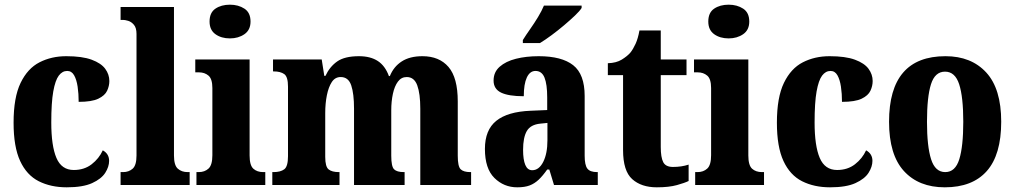

<svg xmlns="http://www.w3.org/2000/svg" viewBox="-20 -790 4333 820"><path d="M265 10Q197 10 145.5 -16Q94 -42 66 -102.5Q38 -163 38 -266Q38 -374 68 -436Q98 -498 149 -524Q200 -550 263 -550Q331 -550 371.5 -535Q412 -520 429.5 -496Q447 -472 447 -444Q447 -423 437.5 -402.5Q428 -382 400 -368.5Q372 -355 316 -355Q316 -390 311.5 -420Q307 -450 296.5 -468.5Q286 -487 267 -487Q246 -487 231 -467Q216 -447 207.5 -399.5Q199 -352 199 -267Q199 -167 221 -115.5Q243 -64 295 -64Q340 -64 371.5 -88.5Q403 -113 419 -148Q446 -133 446 -103Q446 -78 429.5 -52Q413 -26 373.5 -8Q334 10 265 10Z M495 0V-55H506Q530 -55 546.5 -69.5Q563 -84 563 -126V-645Q563 -671 552 -684Q541 -697 527.5 -701Q514 -705 506 -705H495V-760H723V-126Q723 -84 739.5 -69.5Q756 -55 781 -55H790V0Z M962 -626Q925 -626 900 -644Q875 -662 875 -698Q875 -736 900 -753Q925 -770 962 -770Q998 -770 1024 -753Q1050 -736 1050 -698Q1050 -662 1024 -644Q998 -626 962 -626ZM819 0V-55H829Q854 -55 870.5 -70Q887 -85 887 -127V-414Q887 -453 870.5 -467Q854 -481 830 -481H814V-536H1046V-126Q1046 -84 1062 -69.5Q1078 -55 1104 -55H1113V0Z M1143 0V-55H1148Q1178 -55 1194 -67Q1210 -79 1210 -123V-420Q1210 -462 1194 -473.5Q1178 -485 1149 -485H1146V-536H1354L1365 -466H1370Q1388 -505 1420 -527.5Q1452 -550 1513 -550Q1562 -550 1593.5 -529.5Q1625 -509 1641 -465H1645Q1661 -505 1695.5 -527.5Q1730 -550 1784 -550Q1856 -550 1895.5 -504Q1935 -458 1935 -357V-125Q1935 -79 1947.5 -67Q1960 -55 1989 -55H1992V0H1775V-326Q1775 -390 1762 -425.5Q1749 -461 1717 -461Q1694 -461 1679.5 -441.5Q1665 -422 1658 -389.5Q1651 -357 1651 -319V-125Q1651 -79 1663 -67Q1675 -55 1705 -55H1708V0H1492V-326Q1492 -390 1480 -425.5Q1468 -461 1435 -461Q1411 -461 1397 -439.5Q1383 -418 1376 -383Q1369 -348 1369 -307V-120Q1369 -78 1383.5 -66.5Q1398 -55 1427 -55H1430V0Z M2189 10Q2132 10 2091.5 -30Q2051 -70 2051 -154Q2051 -235 2099.5 -274Q2148 -313 2246 -317L2317 -320V-374Q2317 -430 2305.5 -458.5Q2294 -487 2267 -487Q2243 -487 2230 -459Q2217 -431 2217 -379Q2152 -379 2120 -394.5Q2088 -410 2088 -446Q2088 -482 2114 -505Q2140 -528 2183.5 -539Q2227 -550 2281 -550Q2379 -550 2428 -511.5Q2477 -473 2477 -380V-125Q2477 -85 2488.5 -70Q2500 -55 2530 -55H2533V0H2346L2326 -66H2317Q2298 -39 2280.5 -22.5Q2263 -6 2242 2Q2221 10 2189 10ZM2253 -63Q2282 -63 2300 -98.5Q2318 -134 2318 -191V-265L2288 -262Q2246 -258 2230 -230.5Q2214 -203 2214 -150Q2214 -108 2223.5 -85.5Q2233 -63 2253 -63ZM2213 -619Q2226 -640 2244 -665.5Q2262 -691 2278 -717.5Q2294 -744 2303 -766H2464V-756Q2456 -743 2435.5 -723.5Q2415 -704 2389 -682Q2363 -660 2336 -640Q2309 -620 2286 -606H2213Z M2785 10Q2719 10 2680 -25Q2641 -60 2641 -149V-469H2576V-520Q2612 -521 2635.5 -535.5Q2659 -550 2672 -565Q2684 -580 2694.5 -603Q2705 -626 2711 -660H2802V-536H2912V-469H2802V-162Q2802 -118 2812.5 -97.5Q2823 -77 2854 -77Q2891 -77 2921 -87V-17Q2905 -9 2871 0.5Q2837 10 2785 10Z M3092 -626Q3055 -626 3030 -644Q3005 -662 3005 -698Q3005 -736 3030 -753Q3055 -770 3092 -770Q3128 -770 3154 -753Q3180 -736 3180 -698Q3180 -662 3154 -644Q3128 -626 3092 -626ZM2949 0V-55H2959Q2984 -55 3000.5 -70Q3017 -85 3017 -127V-414Q3017 -453 3000.5 -467Q2984 -481 2960 -481H2944V-536H3176V-126Q3176 -84 3192 -69.5Q3208 -55 3234 -55H3243V0Z M3525 10Q3457 10 3405.5 -16Q3354 -42 3326 -102.5Q3298 -163 3298 -266Q3298 -374 3328 -436Q3358 -498 3409 -524Q3460 -550 3523 -550Q3591 -550 3631.5 -535Q3672 -520 3689.5 -496Q3707 -472 3707 -444Q3707 -423 3697.5 -402.5Q3688 -382 3660 -368.5Q3632 -355 3576 -355Q3576 -390 3571.5 -420Q3567 -450 3556.5 -468.5Q3546 -487 3527 -487Q3506 -487 3491 -467Q3476 -447 3467.5 -399.5Q3459 -352 3459 -267Q3459 -167 3481 -115.5Q3503 -64 3555 -64Q3600 -64 3631.5 -88.5Q3663 -113 3679 -148Q3706 -133 3706 -103Q3706 -78 3689.5 -52Q3673 -26 3633.5 -8Q3594 10 3525 10Z M4015 10Q3904 10 3840.5 -59.5Q3777 -129 3777 -270Q3777 -550 4018 -550Q4128 -550 4192 -480.5Q4256 -411 4256 -270Q4256 -129 4194.5 -59.5Q4133 10 4015 10ZM4017 -55Q4060 -55 4077 -110Q4094 -165 4094 -270Q4094 -376 4076.5 -430Q4059 -484 4016 -484Q3973 -484 3956 -430Q3939 -376 3939 -270Q3939 -165 3956.5 -110Q3974 -55 4017 -55Z"/></svg>

Font: Noto Serif Armenian Condensed ExtraBold
Style: Regular
Weight: 800
Width: 3
Designer: Monotype Design Team
Foundry: Monotype Imaging Inc.
Version: Version 2.008; ttfautohint (v1.8.4.7-5d5b)